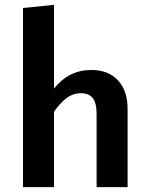

<svg xmlns="http://www.w3.org/2000/svg" viewBox="-20 -773 611 793"><path d="M507 -323V0H379V-303Q379 -349 362.5 -368.5Q346 -388 315 -388Q282 -388 255 -368Q228 -348 203 -311V0H75V-740L203 -753V-407Q264 -484 357 -484Q427 -484 467 -441.5Q507 -399 507 -323Z"/></svg>

Font: Fira Sans Medium
Style: Regular
Weight: 500
Designer: bBox Type GmbH & Carrois Corporate GbR & Edenspiekermann AG
Foundry: bBox Type GmbH & Carrois Corporate GbR & Edenspiekermann AG
Version: Version 4.301